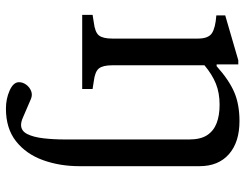

<svg xmlns="http://www.w3.org/2000/svg" viewBox="-110 -460 827 647"><g transform="rotate(90 303.5 -136.5)"><path d="M346 257Q313 257 285 244.5Q257 232 257 213Q257 200 265.5 188.5Q274 177 287 172Q300 167 314 173L372 198Q383 203 389.5 204.5Q396 206 401 206Q421 206 431.5 185.5Q442 165 446 131Q450 97 450 56V-360Q450 -399 435.5 -421Q421 -443 395 -453Q369 -463 333 -463Q293 -463 262 -450.5Q231 -438 200 -412V-101Q200 -70 210.5 -56.5Q221 -43 254 -39L280 -35V0H30V-35L55 -39Q89 -43 99.5 -56.5Q110 -70 110 -101V-390Q110 -425 92 -437Q74 -449 32 -452V-482L183 -526H197V-453H203Q250 -495 291 -512.5Q332 -530 388 -530Q459 -530 499.5 -494.5Q540 -459 540 -395V9Q540 76 519.5 132.5Q499 189 456 223Q413 257 346 257Z"/></g></svg>

Font: Hedvig Letters Serif 18pt
Style: Regular
Weight: 400
Designer: Alexander Örn & Tor Weibull
Foundry: Kanon Foundry
Version: Version 1.000